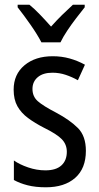

<svg xmlns="http://www.w3.org/2000/svg" viewBox="-20 -786 421 816"><path d="M345 -145Q345 -70 299.5 -30Q254 10 175 10Q131 10 97.5 1.5Q64 -7 39 -21V-104Q63 -87 99.5 -74.5Q136 -62 173 -62Q218 -62 241 -83Q264 -104 264 -141Q264 -172 243 -194Q222 -216 167 -243Q128 -263 99 -284.5Q70 -306 54 -334.5Q38 -363 38 -405Q38 -470 84 -508.5Q130 -547 204 -547Q242 -547 276 -537.5Q310 -528 341 -511L311 -445Q286 -459 259 -468Q232 -477 203 -477Q163 -477 140.5 -458Q118 -439 118 -408Q118 -376 140.5 -356Q163 -336 219 -307Q277 -276 311 -242Q345 -208 345 -145ZM156 -606Q139 -639 110 -680.5Q81 -722 55 -755V-766H105Q126 -749 150 -724Q174 -699 197 -673Q223 -702 243.5 -722Q264 -742 290 -766H340V-755Q324 -735 304 -709Q284 -683 266 -656Q248 -629 237 -606Z"/></svg>

Font: Noto Sans Gurmukhi Condensed
Style: Regular
Weight: 400
Width: 3
Designer: Jelle Bosma - Monotype Design Team
Foundry: Monotype Imaging Inc.
Version: Version 2.004; ttfautohint (v1.8.4.7-5d5b)